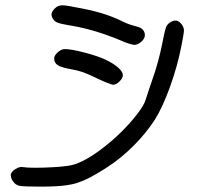

<svg xmlns="http://www.w3.org/2000/svg" viewBox="-20 -694 740 715"><path d="M430.2 -543Q382.8 -563 337.4 -576.7Q292.5 -590.3 247.6 -598.1Q244.1 -598.6 241.2 -599.1Q239.7 -599.1 238.3 -599.6Q210.9 -604.5 199.2 -607.9Q186 -612.3 180.7 -619.1Q171.4 -630.4 171.9 -641.1Q172.9 -651.4 184.1 -662.6Q195.8 -674.3 211.9 -674.3Q228 -674.3 287.1 -662.1Q336.4 -652.3 371.6 -640.6Q407.2 -628.9 441.4 -611.8Q459 -603 489.3 -595.2Q519.5 -587.9 519.5 -562.5Q519.5 -550.8 506.3 -538.6Q492.7 -526.9 480 -526.9Q474.1 -527.3 459.5 -531.7Q444.8 -536.6 430.2 -543ZM337.9 -403.8Q310.1 -417.5 288.6 -425.3Q267.1 -432.6 243.2 -436.5Q209 -442.4 195.3 -451.2Q181.6 -460 181.6 -476.1Q181.6 -487.3 195.3 -499.5Q208.5 -511.2 221.2 -511.2Q245.1 -511.2 293.9 -498.5Q342.8 -485.8 372.1 -472.2Q403.3 -457.5 420.4 -441.9Q437.5 -426.8 437.5 -413.6Q437.5 -402.8 424.8 -390.6Q411.6 -377.9 400.9 -378.4Q396 -378.9 377.4 -386.2Q358.9 -393.6 337.9 -403.8ZM28.3 -19Q23.9 -24.9 21.5 -32.2Q20 -38.1 20 -41.5Q20 -41.5 20 -43.9Q22.5 -55.2 37.6 -64.5Q53.2 -74.2 64.9 -71.8Q78.6 -69.3 110.8 -69.3Q143.6 -69.3 176.8 -71.3Q198.7 -72.3 217.8 -74.7Q236.8 -76.7 247.1 -79.1Q297.4 -91.3 367.7 -146.5Q438.5 -201.7 491.2 -269.5Q517.1 -303.2 522.9 -324.2Q529.3 -345.2 548.3 -400.4Q559.1 -430.2 568.8 -466.3Q578.6 -502.9 584.5 -533.2Q590.3 -563.5 594.2 -578.6Q594.2 -579.6 594.7 -580.6Q596.7 -588.4 598.1 -591.8Q601.6 -602.5 612.3 -609.9Q626.5 -619.1 637.7 -617.2Q648.4 -614.7 658.2 -601.1Q665 -590.8 665 -580.1Q665 -579.6 665 -579.1Q664.6 -568.4 655.3 -522Q641.1 -448.7 613.3 -371.1Q585 -293.5 557.1 -249Q524.4 -198.2 477.1 -150.9Q429.7 -103.5 377 -69.8Q355 -55.7 336.9 -45.4Q319.3 -34.7 303.2 -27.3Q266.1 -9.3 229.5 -4.4Q193.4 1 130.9 1Q68.4 1 52.7 -2Q37.6 -4.9 28.3 -19Z"/></svg>

Font: Casuwalt
Style: Regular
Weight: 400
Designer: Walter E Stewart
Version: 0.1